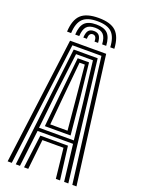

<svg xmlns="http://www.w3.org/2000/svg" viewBox="-180 -1062 835 1140"><g transform="rotate(20 238.0 -492.5)"><path d="M20.6 0 124 -800H352.1L455.6 0H429.4L329.8 -779.1H146.3L46.8 0ZM124.3 0 150.8 -209.9H325.4L351.8 0H325.3L304.7 -189.2H171.5L150.9 0ZM72.1 0 162.4 -758H313.7L404.1 0H377.5L350.1 -230.5H126L98.6 0ZM127.6 -251.2H347.5L322.3 -481.4L291.4 -737.1H184.7L153 -481.4ZM156.8 -272 177.7 -481.4 202.2 -717.5H273.9L299.2 -481.4L319.4 -272ZM183.5 -292.7H292.6L275.2 -481.4L254.7 -696.5H221.5L200.9 -481.4ZM238.1 -985.1Q313.8 -985.1 348.4 -952.5Q383.1 -919.9 387.4 -844.6H361.7Q358.2 -908.9 329.5 -936.7Q300.7 -964.4 238.1 -964.4Q175.1 -964.4 146.3 -936.7Q117.5 -908.9 114.4 -844.6H88.7Q92.4 -919.9 127.1 -952.5Q161.8 -985.1 238.1 -985.1ZM238.1 -943.9Q287.6 -943.9 310.4 -920.9Q333.1 -897.9 336 -844.6H310.4Q308 -886.7 291.2 -905Q274.5 -923.3 238.1 -923.3Q201.5 -923.3 184.7 -905Q168 -886.7 165.7 -844.6H140.2Q142.9 -897.9 165.5 -920.9Q188.2 -943.9 238.1 -943.9ZM238.1 -902.7Q261.2 -902.7 272 -889.2Q282.9 -875.7 284.7 -844.6H262.2Q262.4 -864.6 255.9 -873.4Q249.5 -882.1 238.1 -882.1Q226.9 -882.1 220.4 -873.4Q213.9 -864.6 214 -844.6H191.5Q193.1 -875.7 203.9 -889.2Q214.7 -902.7 238.1 -902.7Z"/></g></svg>

Font: Big Shoulders Inline Text SC Thin
Style: Regular
Weight: 100
Designer: Patric King
Foundry: XO Type Co
Version: Version 2.002